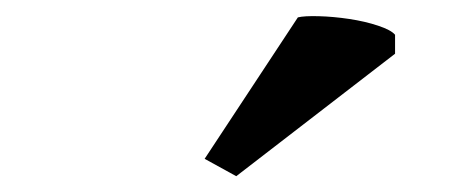

<svg xmlns="http://www.w3.org/2000/svg" viewBox="-20 -785 572 243"><path d="M357 -763Q365 -765 383.5 -764.5Q402 -764 422 -761Q442 -758 458.5 -752.5Q475 -747 480 -741V-717L279 -562L239 -584Z"/></svg>

Font: PT Serif
Style: Bold Italic
Weight: 700
Italic angle: -12°
Designer: A.Korolkova, O.Umpeleva, V.Yefimov
Foundry: ParaType Ltd
Version: Version 1.000W OFL